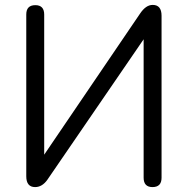

<svg xmlns="http://www.w3.org/2000/svg" viewBox="-20 -762 762 782"><path d="M638 -698C638 -727 626 -742 602 -742C583 -742 566 -730 550 -706L160 -132V-703C160 -728 148 -741 124 -741C99 -741 87 -728 87 -703V-44C87 -15 99 0 123 0C142 0 159 -10 173 -30L565 -602V-38C565 -13 577 0 601 0C626 0 638 -13 638 -38Z"/></svg>

Font: Numismatica Pro
Style: Regular
Weight: 400
Designer: Chris Hopkins
Foundry: Edward C. D. Hopkins
Version: Version 2.19D